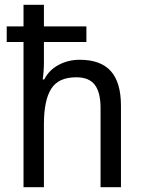

<svg xmlns="http://www.w3.org/2000/svg" viewBox="-20 -780 599 800"><path d="M163 -760V-670H340V-605H163V-521Q163 -484 158 -449H164Q185 -489 225 -510Q265 -531 312 -531Q399 -531 441.5 -484Q484 -437 484 -339V0H399V-330Q399 -395 375 -426.5Q351 -458 298 -458Q223 -458 193 -409.5Q163 -361 163 -263V0H78V-605H8V-670H78V-760Z"/></svg>

Font: Noto Sans Kannada SemiCondensed
Style: Regular
Weight: 400
Width: 4
Designer: Jelle Bosma - Monotype Design Team
Foundry: Monotype Imaging Inc.
Version: Version 2.005; ttfautohint (v1.8.4.7-5d5b)